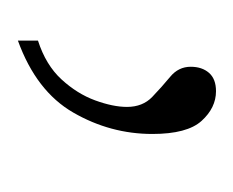

<svg xmlns="http://www.w3.org/2000/svg" viewBox="-44 -70 267 220"><g transform="rotate(90 90.0 40.5)"><path d="M26 131Q54 122 70.5 104Q87 86 94.5 65.5Q102 45 102 29Q102 11 90.5 0Q79 -11 67.5 -20.5Q56 -30 56 -44Q56 -57 63 -65Q70 -73 84 -73Q103 -73 118 -56.5Q133 -40 133 0Q133 48 108.5 90.5Q84 133 26 154Z"/></g></svg>

Font: Noto Serif Hebrew SemiCondensed Thin
Style: Regular
Weight: 100
Width: 4
Designer: Monotype Design Team
Foundry: Monotype Imaging Inc.
Version: Version 2.004; ttfautohint (v1.8.4.7-5d5b)